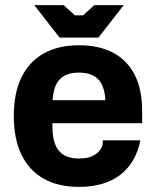

<svg xmlns="http://www.w3.org/2000/svg" viewBox="-20 -721 609 751"><path d="M289 10Q208 10 151 -22Q94 -54 64 -116Q34 -178 34 -267Q34 -357 64 -418.5Q94 -480 151 -512Q208 -544 289 -544Q368 -544 423 -514.5Q478 -485 507 -428Q536 -371 536 -287V-239H125V-329H488L393 -275V-309Q393 -376 368 -406.5Q343 -437 289 -437Q235 -437 210 -406.5Q185 -376 185 -309V-228Q185 -162 210 -131.5Q235 -101 289 -101Q324 -101 344 -111.5Q364 -122 373 -136.5Q382 -151 382 -162V-172H529Q511 -83 449.5 -36.5Q388 10 289 10ZM464 -701 365 -574H213L114 -701H229L273 -661H305L349 -701Z"/></svg>

Font: Mozilla Headline ExtraLight
Style: Regular
Weight: 200
Designer: Studio DRAMA
Foundry: Studio DRAMA
Version: Version 1.000